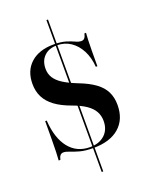

<svg xmlns="http://www.w3.org/2000/svg" viewBox="-159 -799 793 1027"><g transform="rotate(-20 237.5 -285.5)"><path d="M237.1 146.8V-717.7H246V146.8ZM239.5 11.3Q193.5 11.3 163.3 2.8Q133.1 -5.6 113.7 -13.7Q94.4 -21.8 79.8 -21.8Q68.5 -21.8 61.7 -13.7Q54.8 -5.6 51.6 10.5H41.9Q43.5 -9.7 44.4 -36.7Q45.2 -63.7 45.6 -106Q46 -148.4 46 -212.1H54.8Q61.3 -110.5 105.6 -54.8Q150 0.8 225 0.8Q277.4 0.8 308.9 -28.2Q340.3 -57.3 340.3 -106.5Q340.3 -137.1 326.6 -161.3Q312.9 -185.5 283.9 -205.2Q254.8 -225 208.1 -241.9Q154 -261.3 119 -287.1Q83.9 -312.9 66.9 -346.4Q50 -379.8 50 -421.8Q50 -496.8 97.6 -539.5Q145.2 -582.3 228.2 -582.3Q271 -582.3 298 -573.8Q325 -565.3 342.7 -556.9Q360.5 -548.4 375 -548.4Q387.1 -548.4 393.5 -556.5Q400 -564.5 404 -581.5H412.9Q411.3 -562.9 410.5 -540.3Q409.7 -517.7 409.3 -483.1Q408.9 -448.4 408.9 -392.7H400Q396 -446.8 375 -486.7Q354 -526.6 320.6 -549.2Q287.1 -571.8 243.5 -571.8Q196.8 -571.8 170.2 -545.2Q143.5 -518.5 143.5 -474.2Q143.5 -446 157.3 -423.4Q171 -400.8 200.8 -381.5Q230.6 -362.1 281.5 -341.9Q337.9 -320.2 372.6 -294.8Q407.3 -269.4 423.4 -236.7Q439.5 -204 439.5 -162.1Q439.5 -79.8 387.1 -34.3Q334.7 11.3 239.5 11.3Z"/></g></svg>

Font: Playfair 144pt SemiCondensed
Style: Bold
Weight: 700
Width: 4
Designer: Claus Eggers Sørensen
Foundry: Claus Eggers Sørensen
Version: Version 2.203